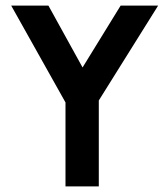

<svg xmlns="http://www.w3.org/2000/svg" viewBox="-20 -666 602 686"><path d="M545 -646 333 -307V0H214V-300L20 -646H153L275 -425L411 -646Z"/></svg>

Font: RailwayN12
Style: Semibold
Weight: 400
Version: 1999; 1.0, initial release  Kernus: V2.0